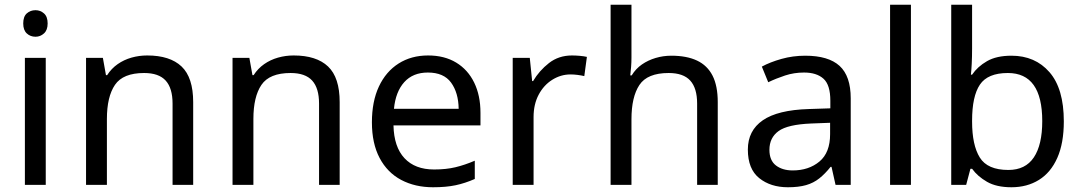

<svg xmlns="http://www.w3.org/2000/svg" viewBox="-20 -780 4563 810"><path d="M173 -536V0H85V-536ZM130 -737Q150 -737 165.5 -723.5Q181 -710 181 -681Q181 -653 165.5 -639Q150 -625 130 -625Q108 -625 93 -639Q78 -653 78 -681Q78 -710 93 -723.5Q108 -737 130 -737Z M601 -546Q697 -546 746 -499.5Q795 -453 795 -349V0H708V-343Q708 -408 679 -440Q650 -472 588 -472Q499 -472 465 -422Q431 -372 431 -278V0H343V-536H414L427 -463H432Q450 -491 476.5 -509.5Q503 -528 535 -537Q567 -546 601 -546Z M1219 -546Q1315 -546 1364 -499.5Q1413 -453 1413 -349V0H1326V-343Q1326 -408 1297 -440Q1268 -472 1206 -472Q1117 -472 1083 -422Q1049 -372 1049 -278V0H961V-536H1032L1045 -463H1050Q1068 -491 1094.5 -509.5Q1121 -528 1153 -537Q1185 -546 1219 -546Z M1786 -546Q1855 -546 1904.5 -516Q1954 -486 1980.5 -431.5Q2007 -377 2007 -304V-251H1640Q1642 -160 1686.5 -112.5Q1731 -65 1811 -65Q1862 -65 1901.5 -74.5Q1941 -84 1983 -102V-25Q1942 -7 1902 1.5Q1862 10 1807 10Q1731 10 1672.5 -21Q1614 -52 1581.5 -113.5Q1549 -175 1549 -264Q1549 -352 1578.5 -415Q1608 -478 1661.5 -512Q1715 -546 1786 -546ZM1785 -474Q1722 -474 1685.5 -433.5Q1649 -393 1642 -321H1915Q1914 -389 1883 -431.5Q1852 -474 1785 -474Z M2393 -546Q2408 -546 2425.5 -544.5Q2443 -543 2456 -540L2445 -459Q2432 -462 2416.5 -464Q2401 -466 2387 -466Q2346 -466 2310 -443.5Q2274 -421 2252.5 -380.5Q2231 -340 2231 -286V0H2143V-536H2215L2225 -438H2229Q2255 -482 2296 -514Q2337 -546 2393 -546Z M2644 -537Q2644 -518 2642.5 -498Q2641 -478 2639 -462H2645Q2662 -490 2688 -508Q2714 -526 2746 -535.5Q2778 -545 2812 -545Q2877 -545 2920.5 -524.5Q2964 -504 2986 -461Q3008 -418 3008 -349V0H2921V-343Q2921 -408 2892 -440Q2863 -472 2801 -472Q2711 -472 2677.5 -421.5Q2644 -371 2644 -277V0H2556V-760H2644Z M3377 -545Q3475 -545 3522 -502Q3569 -459 3569 -365V0H3505L3488 -76H3484Q3461 -47 3436.5 -27.5Q3412 -8 3380.5 1Q3349 10 3304 10Q3231 10 3183 -28.5Q3135 -67 3135 -149Q3135 -229 3198 -272.5Q3261 -316 3392 -320L3483 -323V-355Q3483 -422 3454 -448Q3425 -474 3372 -474Q3330 -474 3292 -461.5Q3254 -449 3221 -433L3194 -499Q3229 -518 3277 -531.5Q3325 -545 3377 -545ZM3403 -259Q3303 -255 3264.5 -227Q3226 -199 3226 -148Q3226 -103 3253.5 -82Q3281 -61 3324 -61Q3392 -61 3437 -98.5Q3482 -136 3482 -214V-262Z M3823 0H3735V-760H3823Z M4081 -575Q4081 -541 4079.5 -511.5Q4078 -482 4076 -465H4081Q4104 -499 4144 -522Q4184 -545 4247 -545Q4347 -545 4407.5 -475.5Q4468 -406 4468 -268Q4468 -176 4440.5 -114Q4413 -52 4363 -21Q4313 10 4247 10Q4184 10 4144 -13Q4104 -36 4081 -68H4074L4056 0H3993V-760H4081ZM4232 -472Q4147 -472 4114 -423Q4081 -374 4081 -271V-267Q4081 -168 4113.5 -115.5Q4146 -63 4234 -63Q4306 -63 4341.5 -116Q4377 -169 4377 -269Q4377 -472 4232 -472Z"/></svg>

Font: Noto Sans Meetei Mayek
Style: Regular
Weight: 400
Designer: Monotype Design Team and Neelakash Kshetrimayum
Foundry: Monotype Imaging Inc.
Version: Version 2.002